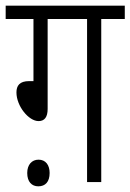

<svg xmlns="http://www.w3.org/2000/svg" viewBox="-20 -642 460 677"><path d="M148 -575H287V0H337V-575H420V-622H0V-575H98V-356H83C49 -356 38 -340 38 -316C38 -268 81 -215 116 -215C137 -215 148 -229 148 -258ZM76 -32C76 -1 92 15 115 15C140 15 155 -1 155 -32C155 -60 141 -79 116 -79C92 -79 76 -61 76 -32Z"/></svg>

Font: Noto Sans Devanagari ExtraCondensed Light
Style: Regular
Weight: 300
Width: 2
Designer: Jelle Bosma - Monotype Design Team
Foundry: Monotype Imaging Inc.
Version: Version 2.004